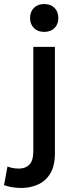

<svg xmlns="http://www.w3.org/2000/svg" viewBox="-95 -732 362 951"><path d="M177 -500V26Q177 91 153.5 128.5Q130 166 92 182.5Q54 199 12 199Q-15 199 -37 195Q-59 191 -75 185L-58 93Q-47 97 -33 100Q-19 103 -1 103Q31 103 50.5 83.5Q70 64 70 15V-500ZM124 -712Q156 -712 175 -693Q194 -674 194 -643Q194 -612 175 -593Q156 -574 124 -574Q92 -574 73 -593Q54 -612 54 -643Q54 -674 73 -693Q92 -712 124 -712Z"/></svg>

Font: Prodigy Sans Medium
Style: Regular
Weight: 500
Designer: Wei Huang
Foundry: Wei Huang
Version: Version 1.003; ttfautohint (v1.8.3)